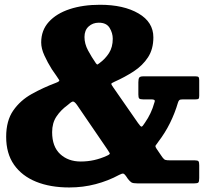

<svg xmlns="http://www.w3.org/2000/svg" viewBox="-20 -788 946 825"><path d="M596 -460H820Q829.5 -460 832.8 -457Q836 -454 836 -443.5V-376Q836 -366 833 -363.5Q830 -361 820 -361H766.5Q754.5 -361 750.8 -358Q747 -355 744.5 -346.5Q731.5 -302 710.5 -259.5Q689.5 -217 660 -178.5Q650.5 -166 648.2 -162Q646 -158 656 -144L677.5 -112.5Q684.5 -103 690.2 -101Q696 -99 712.5 -99H817.5Q830 -99 833 -94.8Q836 -90.5 836 -78V-23Q836 -8 832.5 -4Q829 0 814.5 0H571Q551.5 0 544.8 -4.2Q538 -8.5 529.5 -19.5L521 -32Q514.5 -41 509.5 -42Q504.5 -43 492 -36.5Q445 -11 391 3.2Q337 17.5 277.5 17.5Q196 17.5 135 -7.2Q74 -32 40.2 -80.2Q6.5 -128.5 6.5 -200Q6.5 -269.5 37 -313.2Q67.5 -357 116.5 -384.2Q165.5 -411.5 220 -432Q237.5 -438.5 234.5 -443.8Q231.5 -449 222.5 -462L203 -490Q184.5 -519.5 170.8 -549.5Q157 -579.5 157 -605.5Q157 -658 189.8 -694Q222.5 -730 279.5 -748.8Q336.5 -767.5 409.5 -767.5Q511.5 -767.5 575.2 -730.2Q639 -693 639 -627.5Q639 -577 616 -541.8Q593 -506.5 554.8 -481.5Q516.5 -456.5 471.5 -436.5Q457.5 -430.5 458.2 -427Q459 -423.5 467 -412L573 -259.5Q584 -243.5 588.2 -243.8Q592.5 -244 603 -261Q630.5 -300.5 643 -346Q647 -356 643.2 -358.5Q639.5 -361 631 -361H594.5Q582 -361 578.2 -364.8Q574.5 -368.5 574.5 -382V-434.5Q574.5 -449 578.2 -454.5Q582 -460 596 -460ZM464.5 -621.5Q464.5 -646 451 -668.2Q437.5 -690.5 404.5 -690.5Q378.5 -690.5 360.8 -674.2Q343 -658 343 -629Q343 -600 358.2 -571.5Q373.5 -543 392.5 -515.5Q397 -510 399.2 -511Q401.5 -512 406.5 -516Q432.5 -535 448.5 -560.2Q464.5 -585.5 464.5 -621.5ZM270 -336Q241 -315 222.5 -287.2Q204 -259.5 204 -220Q204 -158 238.5 -126Q273 -94 327 -94Q356.5 -94 384.5 -100.2Q412.5 -106.5 438.5 -118.5Q454 -125 451.5 -129.8Q449 -134.5 441 -146.5L310.5 -337.5Q298.5 -354 291.5 -351.5Q284.5 -349 270 -336Z"/></svg>

Font: Besley* Condensed Heavy
Style: Regular
Weight: 800
Width: 3
Designer: Owen Earl
Foundry: indestructible type*
Version: Version 3.000; ttfautohint (v1.8.3)